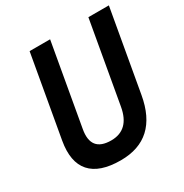

<svg xmlns="http://www.w3.org/2000/svg" viewBox="-163 -823 925 963"><g transform="rotate(-30 299.5 -341.5)"><path d="M263.2 9.8Q141.1 9.8 89.1 -49.1Q37.1 -107.9 57.1 -222.7L140.1 -693.4H258.8L175.8 -222.7Q153.3 -100.6 271.5 -100.6Q376 -100.6 397.5 -222.7L480.5 -693.4H599.1L516.1 -222.7Q475.6 9.8 263.2 9.8Z"/></g></svg>

Font: Cascadia Code PL SemiBold
Style: Italic
Weight: 600
Italic angle: -10°
Monospace: yes
Designer: Aaron Bell
Foundry: Saja Typeworks
Version: Version 2404.023; ttfautohint (v1.8.4)